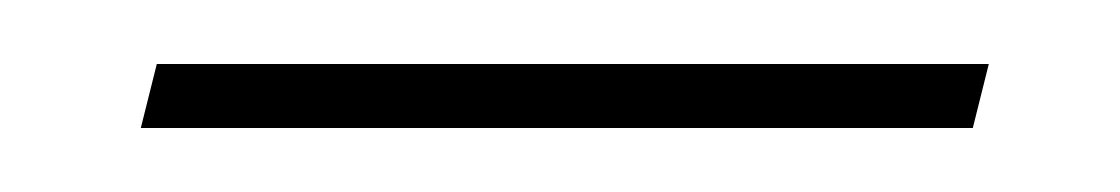

<svg xmlns="http://www.w3.org/2000/svg" viewBox="-20 -309 350 60"><path d="M24 -269H284L289 -289H29Z"/></svg>

Font: Noto Serif Display Black
Style: Italic
Weight: 900
Italic angle: -12°
Designer: Monotype Design Team
Foundry: Monotype Imaging Inc.
Version: Version 2.009